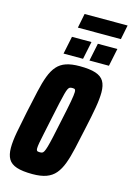

<svg xmlns="http://www.w3.org/2000/svg" viewBox="-147 -1080 796 1160"><g transform="rotate(15 250.5 -500.0)"><path d="M177 8Q115 8 78.5 -4Q42 -16 26.5 -42.5Q11 -69 11 -112Q11 -153 21.5 -210.5Q32 -268 48 -344Q65 -423 78 -481.5Q91 -540 106.5 -581Q122 -622 144.5 -647.5Q167 -673 201 -684.5Q235 -696 286 -696Q349 -696 385.5 -684Q422 -672 437.5 -646Q453 -620 453 -576Q453 -536 443 -478.5Q433 -421 416 -344Q400 -269 387 -211Q374 -153 358.5 -111.5Q343 -70 320.5 -43.5Q298 -17 263.5 -4.5Q229 8 177 8ZM186 -131Q195 -131 201 -133Q207 -135 212.5 -145Q218 -155 224.5 -177.5Q231 -200 240 -240.5Q249 -281 262 -344Q281 -432 289 -476Q297 -520 297 -537Q297 -547 294.5 -551Q292 -555 288 -556Q284 -557 277 -557Q268 -557 262 -555Q256 -553 250.5 -543Q245 -533 239 -510.5Q233 -488 224 -447.5Q215 -407 202 -344Q190 -285 181.5 -246.5Q173 -208 169 -185Q165 -162 165 -150Q165 -141 167.5 -137Q170 -133 175 -132Q180 -131 186 -131ZM333 -744 356 -855H478L455 -744ZM171 -744 194 -855H316L293 -744ZM214 -918 232 -1008H501L483 -918Z"/></g></svg>

Font: Saira Condensed Black
Style: Italic
Weight: 900
Width: 3
Italic angle: -12°
Designer: Hector Gatti with collaboration of the Omnibus-Type team
Foundry: Omnibus-Type
Version: Version 1.101